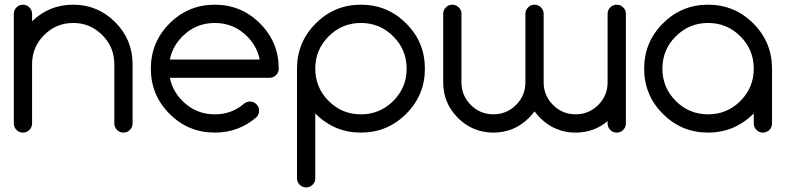

<svg xmlns="http://www.w3.org/2000/svg" viewBox="-20 -567 3360 821"><path d="M39.1 -507.8Q39.1 -523.9 50.5 -535.4Q62 -546.9 78.1 -546.9Q94.2 -546.9 105.7 -535.4Q117.2 -523.9 117.2 -507.8V-476.1Q190.4 -546.9 293 -546.9Q397.9 -546.9 472.4 -472.4Q546.9 -397.9 546.9 -293V-39.1Q546.9 -22.9 535.4 -11.5Q523.9 0 507.8 0Q491.7 0 480.2 -11.5Q468.8 -22.9 468.8 -39.1V-293Q468.8 -365.7 417.2 -417.2Q365.7 -468.8 293 -468.8Q220.2 -468.8 168.7 -417.2Q117.2 -365.7 117.2 -293V-39.1Q117.2 -22.9 105.7 -11.5Q94.2 0 78.1 0Q62 0 50.5 -11.5Q39.1 -22.9 39.1 -39.1Z M1048.8 -132.8Q1064.9 -132.8 1076.4 -121.3Q1087.9 -109.9 1087.9 -93.8Q1087.9 -77.6 1076.7 -65.9Q1001 0 898.4 0Q785.2 0 705.1 -80.1Q625 -160.2 625 -273.4Q625 -386.7 705.1 -466.8Q785.2 -546.9 898.4 -546.9Q1011.7 -546.9 1091.8 -466.8Q1171.9 -386.7 1171.9 -273.4Q1171.9 -257.3 1160.4 -245.8Q1148.9 -234.4 1132.8 -234.4H706.5Q717.3 -178.2 760.3 -135.3Q817.4 -78.1 898.4 -78.1Q971.7 -78.1 1024.4 -124.5Q1035.2 -132.8 1048.8 -132.8ZM1090.3 -312.5Q1079.6 -368.7 1036.6 -411.6Q979.5 -468.8 898.4 -468.8Q817.4 -468.8 760.3 -411.6Q717.3 -368.7 706.5 -312.5Z M1328.1 195.3Q1328.1 211.4 1316.7 222.9Q1305.2 234.4 1289.1 234.4Q1272.9 234.4 1261.5 222.9Q1250 211.4 1250 195.3V-273.4Q1250 -386.7 1330.1 -466.8Q1410.2 -546.9 1523.4 -546.9Q1636.7 -546.9 1716.8 -466.8Q1796.9 -386.7 1796.9 -273.4Q1796.9 -160.2 1716.8 -80.1Q1636.7 0 1523.4 0Q1410.2 0 1330.1 -80.1Q1329.1 -81.1 1328.1 -82ZM1385.3 -411.6Q1328.1 -354.5 1328.1 -273.4Q1328.1 -192.4 1385.3 -135.3Q1442.4 -78.1 1523.4 -78.1Q1604.5 -78.1 1661.6 -135.3Q1718.8 -192.4 1718.8 -273.4Q1718.8 -354.5 1661.6 -411.6Q1604.5 -468.8 1523.4 -468.8Q1442.4 -468.8 1385.3 -411.6Z M2578.1 -507.8Q2578.1 -523.9 2589.6 -535.4Q2601.1 -546.9 2617.2 -546.9Q2633.3 -546.9 2644.8 -535.4Q2656.3 -523.9 2656.3 -507.8V-39.1Q2656.3 -23 2644.8 -11.5Q2633.3 0 2617.2 0Q2601.1 0 2589.6 -11.5Q2578.1 -23 2578.1 -39.1V-49.3Q2520 0 2441.4 0Q2352.6 0 2289.6 -63Q2276.4 -76.2 2265.7 -90.8Q2254.9 -76.2 2241.7 -63Q2178.7 0 2089.9 0Q2001 0 1938 -63Q1875.1 -126 1875.1 -214.9V-507.8Q1875.1 -523.9 1886.5 -535.4Q1898 -546.9 1914.1 -546.9Q1930.2 -546.9 1941.7 -535.4Q1953.2 -523.9 1953.2 -507.8V-214.9Q1953.2 -158.2 1993.2 -118.2Q2033.2 -78.2 2089.9 -78.2Q2146.5 -78.2 2186.6 -118.2Q2226.6 -158.2 2226.6 -214.9V-507.8Q2226.6 -523.9 2238.1 -535.4Q2249.5 -546.9 2265.7 -546.9Q2281.8 -546.9 2293.2 -535.4Q2304.7 -523.9 2304.7 -507.8V-214.9Q2304.7 -158.2 2344.7 -118.2Q2384.8 -78.2 2441.4 -78.2Q2498.1 -78.2 2538.1 -118.2Q2578.1 -158.2 2578.1 -214.9Z M3203.1 -82Q3121.1 0 3007.8 0Q2894.5 0 2814.5 -80.1Q2734.4 -160.2 2734.4 -273.4Q2734.4 -386.7 2814.5 -466.8Q2894.5 -546.9 3007.8 -546.9Q3121.1 -546.9 3201.2 -466.8Q3281.2 -386.7 3281.2 -273.4V-39.1Q3281.2 -22.9 3269.8 -11.5Q3258.3 0 3242.2 0Q3226.1 0 3214.6 -11.5Q3203.1 -22.9 3203.1 -39.1ZM3146 -411.6Q3088.9 -468.8 3007.8 -468.8Q2926.8 -468.8 2869.6 -411.6Q2812.5 -354.5 2812.5 -273.4Q2812.5 -192.4 2869.6 -135.3Q2926.8 -78.1 3007.8 -78.1Q3088.9 -78.1 3146 -135.3Q3203.1 -192.4 3203.1 -273.4Q3203.1 -354.5 3146 -411.6Z"/></svg>

Font: Comfortaa
Style: Regular
Weight: 400
Designer: Johan Aakerlund
Foundry: Johan Aakerlund
Version: Version 2.001; ttfautohint (v1.4.1)